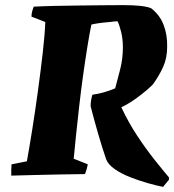

<svg xmlns="http://www.w3.org/2000/svg" viewBox="-20 -680 680 750"><path d="M24 6Q24 -5 24 -16Q24 -27 25 -38L85 -50Q95 -105 106.5 -177.5Q118 -250 128.5 -327Q139 -404 147 -474Q155 -544 157 -594L103 -615Q103 -625 105.5 -635Q108 -645 112 -654Q149 -656 195.5 -657Q242 -658 290.5 -658.5Q339 -659 383 -659.5Q427 -660 460 -660Q502 -660 528.5 -657Q555 -654 570 -648Q604 -622 619 -583Q634 -544 633 -497Q633 -453 617 -418Q601 -383 577 -350Q555 -328 520.5 -302Q486 -276 454 -261Q482 -201 516.5 -149Q551 -97 584 -55.5Q617 -14 640 13V22L617 50Q591 45 556 35Q521 25 487 11.5Q453 -2 428 -19.5Q403 -37 395 -57Q380 -100 363.5 -157Q347 -214 334 -265Q334 -288 341 -310Q363 -313 384.5 -319Q406 -325 430 -335Q439 -369 449.5 -409.5Q460 -450 460 -495Q460 -528 453 -556Q446 -584 439 -597Q432 -597 424.5 -596Q417 -595 409 -594Q383 -592 363 -589Q343 -586 337 -584Q330 -551 321.5 -498.5Q313 -446 304.5 -385Q296 -324 289 -262Q282 -200 276.5 -147Q271 -94 268 -60L323 -38Q321 -28 318.5 -19Q316 -10 312 0Q257 1 211.5 1.5Q166 2 121 3.5Q76 5 24 6Z"/></svg>

Font: Albura ExtraBold
Style: Italic
Weight: 758
Italic angle: -7°
Designer: Mercedes Jáuregui
Foundry: Omnibus-Type Team
Version: Version 1.000; ttfautohint (v1.8.3)